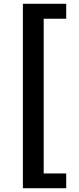

<svg xmlns="http://www.w3.org/2000/svg" viewBox="-20 -823 418 1015"><path d="M101 172V-803H330V-724H211V94H330V172Z"/></svg>

Font: Noto Sans SC
Style: Bold
Weight: 700
Designer: Ryoko NISHIZUKA  (kana, bopomofo & ideographs); Paul D. Hunt (Latin, Greek & Cyrillic); Sandoll Communications , Soo-you
Foundry: Adobe
Version: Version 2.004-H2;hotconv 1.0.118;makeotfexe 2.5.65603